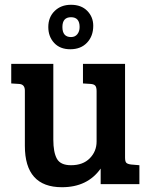

<svg xmlns="http://www.w3.org/2000/svg" viewBox="-20 -770 631 803"><path d="M563 -79V0H401V-65Q346 13 239 13Q84 13 84 -160V-391Q84 -418 59 -419L27 -421V-503H203V-186Q203 -133 218 -106Q233 -79 277 -79Q327 -79 355.5 -108Q384 -137 384 -178V-389Q384 -405 378.5 -411.5Q373 -418 359 -419L327 -421V-503H503V-111Q503 -95 508 -89.5Q513 -84 528 -82ZM182 -657Q182 -698 208.5 -724Q235 -750 277 -750Q320 -750 345 -724.5Q370 -699 370 -662Q370 -619 344 -591.5Q318 -564 274 -564Q231 -564 206.5 -590.5Q182 -617 182 -657ZM241 -657Q241 -615 277 -615Q294 -615 303.5 -627Q313 -639 313 -657Q313 -698 277 -698Q241 -698 241 -657Z"/></svg>

Font: Bree Serif
Style: Regular
Weight: 400
Designer: Veronika Burian, Jos Scaglione
Foundry: TypeTogether
Version: Version 1.001